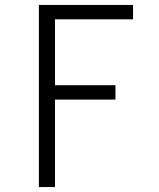

<svg xmlns="http://www.w3.org/2000/svg" viewBox="-20 -540 640 775"><path d="M137 215V-520H517V-462H202V-196H446V-138H202V215Z"/></svg>

Font: Iosevka Aile Custom Light
Style: Regular
Weight: 300
Designer: Belleve Invis
Foundry: Belleve Invis
Version: Version 17.0.2; ttfautohint (v1.8.3)